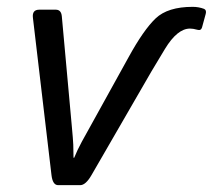

<svg xmlns="http://www.w3.org/2000/svg" viewBox="-20 -541 622 561"><path d="M76.2 -488.8Q73.2 -512.7 94.7 -512.7H143.1Q158.7 -512.7 160.6 -493.7L189.9 -171.4Q193.4 -134.3 194.1 -118.2Q194.8 -102.1 194.8 -80.1H196.8Q205.6 -102.1 219.2 -127.2Q232.9 -152.3 243.7 -171.4L355.5 -373.5Q399.4 -453.6 434.8 -487.3Q470.2 -521 543 -521Q560.5 -521 576.2 -515.1Q584 -511.7 581.1 -500.5L570.3 -460.9Q567.4 -450.7 556.2 -454.1Q544.4 -457.5 535.2 -457.5Q498 -457.5 461.9 -397.9Q425.8 -338.4 422.9 -333L247.6 -29.8Q230.5 0 214.4 0H149.9Q133.8 0 130.4 -29.8Z"/></svg>

Font: Istok
Style: Italic
Weight: 500
Italic angle: -13°
Designer: Andrey V. Panov
Foundry: Andrey V. Panov
Version: Version 1.0.3